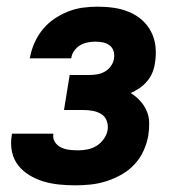

<svg xmlns="http://www.w3.org/2000/svg" viewBox="-20 -548 540 576"><path d="M206 8Q181 8 157 5.5Q133 3 111 -3.5Q89 -10 69 -22Q49 -34 35 -51.5Q21 -69 16 -92.5Q11 -116 15 -140L16 -147H140V-145Q138 -132 145 -121.5Q152 -111 163.5 -105.5Q175 -100 188.5 -98.5Q202 -97 215 -97Q229 -97 243.5 -100Q258 -103 270.5 -111Q283 -119 292 -132Q301 -145 303 -159Q305 -173 300 -186Q295 -199 283.5 -206Q272 -213 258 -215.5Q244 -218 230 -218H172L189 -323H247Q259 -323 271.5 -325Q284 -327 295 -333.5Q306 -340 313.5 -351Q321 -362 322 -373Q324 -385 320.5 -395.5Q317 -406 308 -412.5Q299 -419 288 -421Q277 -423 265 -423Q254 -423 242 -420.5Q230 -418 220 -412Q210 -406 202.5 -395.5Q195 -385 194 -374L193 -373H69L70 -376Q74 -398 83.5 -419.5Q93 -441 108 -459.5Q123 -478 143 -491.5Q163 -505 184.5 -513.5Q206 -522 228.5 -525Q251 -528 273 -528Q298 -528 322 -524.5Q346 -521 367.5 -512Q389 -503 406 -488Q423 -473 433.5 -452.5Q444 -432 446.5 -408Q449 -384 445 -360Q443 -345 437.5 -331Q432 -317 422 -305Q412 -293 399 -284Q386 -275 372 -269Q388 -259 400 -246Q412 -233 419.5 -216.5Q427 -200 427.5 -180.5Q428 -161 425 -142Q421 -119 411 -96.5Q401 -74 384 -55.5Q367 -37 345 -24.5Q323 -12 299.5 -4.5Q276 3 252.5 5.5Q229 8 206 8Z"/></svg>

Font: Iosevka Extrabold
Style: Italic
Weight: 800
Italic angle: -9°
Monospace: yes
Designer: Belleve Invis
Foundry: Belleve Invis
Version: Version 32.5.0; ttfautohint (v1.8.4)